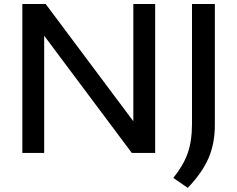

<svg xmlns="http://www.w3.org/2000/svg" viewBox="-20 -760 1178 954"><path d="M91 0V-740H207L642.5 -157.5V-740H751V0H635L199.5 -582.5V0ZM913 173.5 841 124Q890 64 912 3Q934 -58 934 -146V-740H1047.5V-138.5Q1047.5 -47.5 1016.5 25Q985.5 97.5 913 173.5Z"/></svg>

Font: Encode Sans Exp Md
Style: Regular
Weight: 500
Width: 7
Designer: Multiple Designers
Foundry: Impallari Type
Version: Version 3.002; ttfautohint (v1.8.3) -l 8 -r 50 -G 200 -x 14 